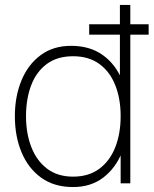

<svg xmlns="http://www.w3.org/2000/svg" viewBox="-20 -740 620 775"><path d="M340 -600V-642H580V-600ZM275 15Q198.5 15 146.2 -22.8Q94 -60.5 67 -125.2Q40 -190 40 -271Q40 -350.5 66.5 -415Q93 -479.5 143.8 -517.2Q194.5 -555 267 -555Q342.5 -555 394.2 -518.2Q446 -481.5 472.5 -417.2Q499 -353 499 -271Q499 -190.5 472.8 -125.8Q446.5 -61 396.5 -23Q346.5 15 275 15ZM275 -27Q338.5 -27 381.2 -59Q424 -91 445.5 -146.2Q467 -201.5 467 -271Q467 -341.5 445.2 -396.2Q423.5 -451 380.8 -482Q338 -513 275 -513Q210.5 -513 168.2 -481.2Q126 -449.5 105.5 -394.8Q85 -340 85 -271Q85 -201.5 106.5 -146.2Q128 -91 170.2 -59Q212.5 -27 275 -27ZM467 0V-425H464V-720H506V0Z"/></svg>

Font: Manrope ExtraLight
Style: Regular
Weight: 200
Designer: Mikhail Sharanda
Foundry: Mikhail Sharanda
Version: Version 4.505